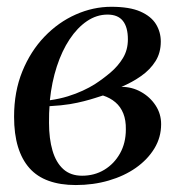

<svg xmlns="http://www.w3.org/2000/svg" viewBox="-20 -536 530 566"><path d="M203.5 9.5Q158 9.5 123.8 -2.8Q89.5 -15 67 -40.2Q44.5 -65.5 33 -103.2Q21.5 -141 21.5 -192Q21.5 -266 45.8 -325.5Q70 -385 111 -427.8Q152 -470.5 203.2 -493.2Q254.5 -516 308 -516Q362 -516 393.8 -502Q425.5 -488 439.8 -464.8Q454 -441.5 454 -413.5Q454 -380.5 438.5 -355.8Q423 -331 396.5 -312.2Q370 -293.5 338 -280Q369 -280 395.5 -265.2Q422 -250.5 438.5 -225.5Q455 -200.5 455 -170Q455 -131 435 -98.2Q415 -65.5 380.5 -41.2Q346 -17 300.5 -3.8Q255 9.5 203.5 9.5ZM222 -18Q258.5 -18 287.5 -35.5Q316.5 -53 333.8 -83.8Q351 -114.5 351 -154.5Q351.5 -181.5 343.5 -201.5Q335.5 -221.5 320.2 -234.5Q305 -247.5 283.5 -254.5Q274 -251.5 260 -247Q246 -242.5 227.8 -237.8Q209.5 -233 186 -229Q173.5 -227 158.8 -225.5Q144 -224 126 -223Q125 -213 124.8 -202Q124.5 -191 124.5 -174Q124.5 -127 134.8 -92Q145 -57 166.5 -37.5Q188 -18 222 -18ZM127 -240.5Q155.5 -244.5 179.8 -252Q204 -259.5 224 -268.8Q244 -278 259 -287.5Q283 -303 305.5 -322Q328 -341 342.5 -365Q357 -389 357 -420Q357 -456 342.2 -474.5Q327.5 -493 297 -493Q265 -493 236.5 -473.8Q208 -454.5 185.2 -420.2Q162.5 -386 147.5 -340Q132.5 -294 127 -240.5Z"/></svg>

Font: Merriweather 144pt
Style: Italic
Weight: 400
Italic angle: -7.8°
Version: Version 2.101